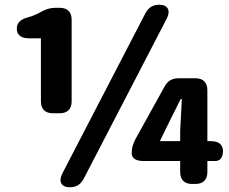

<svg xmlns="http://www.w3.org/2000/svg" viewBox="-20 -738 970 812"><path d="M101 -576H153V-309C153 -277 171 -259 203 -259H233C265 -259 283 -277 283 -309V-655C283 -687 265 -705 233 -705H215C191 -705 174 -699 152 -687C135 -677 118 -670 96 -664C67 -656 51 -642 51 -616C51 -591 69 -576 101 -576ZM244 -5C226 29 239 54 275 54C303 54 321 42 334 18L685 -659C703 -693 690 -718 654 -718C626 -718 608 -706 595 -682ZM537 -89C537 -69 555 -57 587 -57H742V-10C742 22 760 40 792 40H807C839 40 857 22 857 -10V-57H890C911 -57 923 -72 923 -99C923 -126 905 -141 873 -141H857V-357C857 -389 839 -407 807 -407H735C708 -407 689 -396 676 -372L553 -150C542 -129 537 -112 537 -89ZM656 -141 700 -231 744 -319H749L742 -184V-141Z"/></svg>

Font: コーポレート・ロゴ（ラウンド）ver3 Bold
Style: Regular
Weight: 700
Designer: [KANA_main] LOGOTYPE.JP [Source Han Sans] Ryoko NISHIZUKA 西塚涼子 (kana, bopomofo & ideographs); Paul D. Hunt (Latin, Greek
Version: Version 12.001;FEAKit 1.0